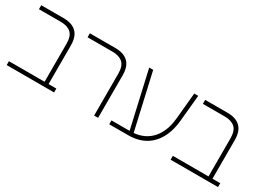

<svg xmlns="http://www.w3.org/2000/svg" viewBox="-31 -1107 2194 1628"><g transform="rotate(30 1066.0 -293.0)"><path d="M383 0V-410Q383 -485 348 -516Q313 -547 249 -547H34V-586H254Q335 -586 378.5 -544.5Q422 -503 422 -416V0ZM34 0V-38H498V0Z M890 0V-410Q890 -485 854.5 -516Q819 -547 756 -547H510V-586H761Q842 -586 885.5 -544.5Q929 -503 929 -416V0Z M1038 0V-38H1222Q1278 -38 1327 -55Q1376 -72 1414 -108Q1452 -144 1476.5 -199.5Q1501 -255 1508 -332L1532 -586H1571L1547 -335Q1541 -270 1524 -217.5Q1507 -165 1479 -124.5Q1451 -84 1413 -56Q1375 -28 1327.5 -14Q1280 0 1222 0ZM1218 -27 1091 -586H1130L1257 -27Z M1988 0V-410Q1988 -485 1953 -516Q1918 -547 1854 -547H1639V-586H1859Q1940 -586 1983.5 -544.5Q2027 -503 2027 -416V0ZM1639 0V-38H2103V0Z"/></g></svg>

Font: Noto Sans Hebrew ExtraLight
Style: Regular
Weight: 250
Designer: Monotype Design Team
Foundry: Monotype Imaging Inc.
Version: Version 2.003